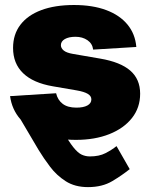

<svg xmlns="http://www.w3.org/2000/svg" viewBox="-20 -558 612 782"><path d="M170.9 -150.9Q209 -72.8 234.9 -26.6Q260.7 19.5 279.1 42.2Q297.4 64.9 313 72Q328.6 79.1 346.2 79.1Q383.8 79.1 409.4 65.9Q435.1 52.7 454.6 37.1L508.3 130.9Q478 155.3 437.3 179.7Q396.5 204.1 338.4 204.1Q285.2 204.1 247.8 180.2Q210.4 156.2 184.1 121.3Q157.7 86.4 137.2 52.7L51.3 -92.8ZM289.1 11.7Q213.4 11.7 155.5 -10.3Q97.7 -32.2 63 -72.3Q28.3 -112.3 21 -166.5L208.5 -178.2Q214.8 -150.9 235.1 -135.3Q255.4 -119.6 291 -119.6Q319.8 -119.6 335.9 -128.4Q352.1 -137.2 352.1 -153.3Q352.1 -167 337.4 -175.8Q322.8 -184.6 292 -189.9L195.3 -206.5Q115.2 -220.2 74.2 -259.8Q33.2 -299.3 33.2 -362.8Q33.2 -418 63 -457Q92.8 -496.1 148.2 -516.8Q203.6 -537.6 281.2 -537.6Q356.9 -537.6 412.1 -517.1Q467.3 -496.6 499 -458.3Q530.8 -419.9 535.2 -366.7L359.4 -356Q356.4 -380.4 336.2 -394.3Q315.9 -408.2 287.6 -408.2Q260.3 -408.2 244.1 -398.9Q228 -389.6 228 -374Q228 -361.8 239.5 -352.3Q251 -342.8 277.3 -338.4L388.2 -319.3Q470.7 -305.2 510.7 -270.3Q550.8 -235.4 550.8 -176.3Q550.8 -119.6 517.6 -77.4Q484.4 -35.2 425.3 -11.7Q366.2 11.7 289.1 11.7Z"/></svg>

Font: Inter 24pt Black
Style: Regular
Weight: 900
Designer: Rasmus Andersson
Foundry: rsms
Version: Version 4.001;git-66647c0bb